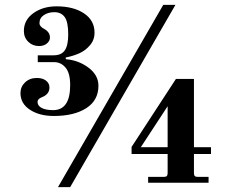

<svg xmlns="http://www.w3.org/2000/svg" viewBox="-20 -750 940 788"><path d="M218 18H268L700 -730H650ZM64 -368C64 -339.3 77 -316.5 103 -299.5C129 -282.5 161.7 -274 201 -274C256.3 -274 300.7 -284.7 334 -306C367.3 -327.3 384 -358 384 -398C384 -427.3 370.3 -452.2 343 -472.5C315.7 -492.8 284.7 -504.3 250 -507V-514C270 -518 288.3 -523.7 305 -531C321.7 -538.3 336.3 -549.3 349 -564C361.7 -578.7 368 -596 368 -616C368 -649.3 353.7 -675.7 325 -695C296.3 -714.3 258.7 -724 212 -724C174.7 -724 143 -714.7 117 -696C91 -677.3 78 -653 78 -623C78 -605 84 -590.2 96 -578.5C108 -566.8 122.7 -561 140 -561C153.3 -561 164.2 -564.5 172.5 -571.5C180.8 -578.5 185 -586.7 185 -596C185 -610.7 177.3 -622.3 162 -631C148.7 -637.7 142 -645.7 142 -655C142 -669 148 -680 160 -688C172 -696 186.3 -700 203 -700C221.7 -700 235.8 -693.3 245.5 -680C255.2 -666.7 260 -642.7 260 -608C260 -578.7 255.3 -557.2 246 -543.5C236.7 -529.8 221.3 -523 200 -523H135V-495H202C220.7 -495 236.3 -487.5 249 -472.5C261.7 -457.5 268 -433.7 268 -401C268 -332.3 244.7 -298 198 -298C178 -298 162.3 -301 151 -307C139.7 -313 134 -321.3 134 -332C134 -340 140 -346.3 152 -351C172.7 -359 183 -372.3 183 -391C183 -402.3 178.3 -411.7 169 -419C159.7 -426.3 147 -430 131 -430C111.7 -430 95.7 -424 83 -412C70.3 -400 64 -385.3 64 -368ZM520 -118H668V-40C668 -34 666.8 -29.8 664.5 -27.5C662.2 -25.2 658 -24 652 -24H588V0H836V-24H792C786 -24 781.8 -25.2 779.5 -27.5C777.2 -29.8 776 -34 776 -40V-118H846V-146H776V-426H702L520 -147ZM558 -146 668 -314V-146Z"/></svg>

Font: Km Standard TT
Style: Bold
Weight: 700
Designer: Alexey Kryukov <alexios@thessalonica.org.ru>
Version: Version 2.0.2